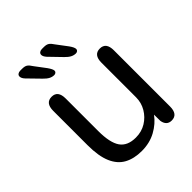

<svg xmlns="http://www.w3.org/2000/svg" viewBox="-193 -794 924 924"><g transform="rotate(-45 269.5 -332.0)"><path d="M115.5 -481Q157.5 -481 157.5 -427V-205.5Q157.5 -126 182.2 -90.5Q207 -55 263.5 -55Q303 -55 333.8 -74Q364.5 -93 382.8 -124Q401 -155 401 -191.5V-427Q401 -481 443.5 -481Q485.5 -481 485.5 -427V-45Q485.5 9 443.5 9Q410 9 403.5 -28.5L403 -71.5Q377 -35.5 334.5 -12.2Q292 11 238 11Q186 11 149 -9Q112 -29 92.5 -74Q73 -119 73 -193.5V-427Q73 -481 115.5 -481ZM198.5 -545.5Q185 -545.5 172.8 -552Q160.5 -558.5 146.5 -573L87.5 -633.5Q80.5 -641 77.8 -647.2Q75 -653.5 75 -658.5Q75 -667 81.5 -671.8Q88 -676.5 97 -676.5H110Q128.5 -676.5 137.8 -670.2Q147 -664 158 -646.5L199 -592Q214.5 -570 214.5 -559.5Q214.5 -553 209.5 -549.2Q204.5 -545.5 198.5 -545.5ZM346 -545.5Q332.5 -545.5 320 -552Q307.5 -558.5 293.5 -573L235 -633.5Q222.5 -647.5 222.5 -658.5Q222.5 -667 229 -671.8Q235.5 -676.5 245 -676.5H258Q276 -676.5 285.5 -670Q295 -663.5 306 -646.5L347 -592Q362 -571 362 -559.5Q362 -553 357 -549.2Q352 -545.5 346 -545.5Z"/></g></svg>

Font: Sono
Style: Regular
Weight: 400
Designer: Tyler Finck
Foundry: Tyler Finck
Version: Version 2.112